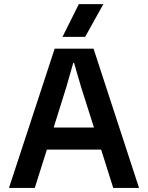

<svg xmlns="http://www.w3.org/2000/svg" viewBox="-20 -918 723 938"><path d="M437 -680.2 659.2 0H533.2L474.1 -187H209L149.9 0H23.9L247.1 -680.2ZM242.2 -294.9H439L376 -493.2L341.8 -610.8H337.9L304.2 -493.2ZM285.2 -737.8 365.2 -897.9H484.9L396 -737.8Z"/></svg>

Font: TASA Orbiter Deck SemiBold
Style: Regular
Weight: 600
Designer: Weizhong Zhang
Version: Version 1.000;Glyphs 3.1.2 (3151)